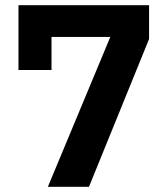

<svg xmlns="http://www.w3.org/2000/svg" viewBox="-20 -718 640 738"><path d="M164 0 404 -576H178V-449H51V-698H553V-568L322 0Z"/></svg>

Font: iA Writer Mono V
Style: Regular
Weight: 400
Designer: Mike Abbink, Paul van der Laan, Pieter van Rosmalen
Foundry: Bold Monday
Version: Version 2.000